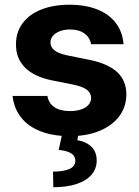

<svg xmlns="http://www.w3.org/2000/svg" viewBox="-20 -557 579 800"><path d="M272.4 -434.2Q249.1 -434.2 230.5 -427.4Q211.8 -420.5 200.9 -408.2Q190.1 -395.8 190.3 -380.2Q189.9 -361.4 206.1 -348Q222.3 -334.6 258.4 -326.7L353.9 -307.4Q430.9 -291.5 468.6 -256.2Q506.3 -220.9 506.5 -163.7Q506.3 -112.2 477 -72.8Q447.7 -33.5 394.6 -11.6Q341.4 10.3 271.7 10.3Q200.9 10.3 149.1 -9.9Q97.4 -30.1 67.8 -67.6Q38.3 -105.1 32.4 -157.2H177.5Q182.8 -126.1 207.1 -110.2Q231.4 -94.2 271.8 -94.2Q298 -94.2 317.8 -100.9Q337.7 -107.6 348.5 -120Q359.4 -132.4 359.6 -149.1Q359.4 -169.8 342 -183Q324.5 -196.2 287.4 -204L199.5 -221.5Q123.8 -236.4 85 -274.7Q46.2 -313 46.6 -371.8Q46.4 -422.2 73.9 -459.7Q101.4 -497.2 151.9 -517.3Q202.4 -537.3 270.1 -537.3Q336.5 -537.3 386 -517.4Q435.4 -497.5 463.2 -460.4Q491 -423.3 494.8 -372.7H359.5Q354.6 -401.2 331.5 -417.7Q308.5 -434.2 272.4 -434.2ZM307.7 -2.8 302.2 27.2Q338.7 32.8 360.7 54.3Q382.7 75.9 382.9 111Q383.1 145.1 361.9 170.4Q340.7 195.6 299.8 209.4Q258.8 223.1 202.1 223.1L200.9 158Q244.8 158 268.9 147.2Q293 136.4 293.7 114.6Q294.1 100.6 286.9 91.2Q279.7 81.8 264.4 76Q249.1 70.1 224.6 67.3L240 -2.8Z"/></svg>

Font: Pretendard Variable
Style: Regular
Weight: 400
Designer: Base glyphs from Inter by Rasmus Andersson; Hangul glyphs from Noto Sans CJK(Source Han Sans) by Jang Soo-young and Kang
Foundry: Kil Hyung-jin
Version: Version 1.100;FEAKit 1.0